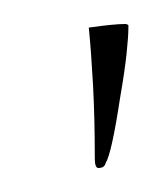

<svg xmlns="http://www.w3.org/2000/svg" viewBox="-20 -447 127 160"><path d="M62 -307Q59 -307 59 -315Q59 -349 57.5 -376.5Q56 -404 54 -424Q75 -427 84 -427Q86 -427 87 -426V-424Q87 -417 85.5 -402.5Q84 -388 80 -365Q73 -319 68 -311Q67 -307 62 -307Z"/></svg>

Font: Corinthia
Style: Regular
Weight: 400
Designer: Robert E. Leuschke
Foundry: Robert E. Leuschke
Version: Version 1.013; ttfautohint (v1.8.3)